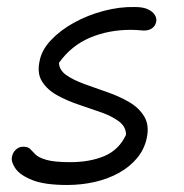

<svg xmlns="http://www.w3.org/2000/svg" viewBox="-20 -517 525 547"><path d="M171 10Q107 10 72 -4Q37 -18 24 -37Q11 -56 14 -70Q16 -82 25 -90.5Q34 -99 46 -99Q60 -99 66 -92.5Q72 -86 81 -77Q90 -68 112.5 -61.5Q135 -55 180 -55Q236 -55 277.5 -72.5Q319 -90 339 -133Q339 -156 319 -171Q299 -186 268 -197Q237 -208 204 -219Q171 -230 143 -245.5Q115 -261 100 -284.5Q85 -308 93 -344Q99 -375 125.5 -403Q152 -431 191 -452.5Q230 -474 275.5 -486Q321 -498 364 -497Q388 -497 401.5 -490.5Q415 -484 421 -474.5Q427 -465 425 -455Q423 -444 414 -437Q405 -430 390 -430Q387 -430 382 -430.5Q377 -431 369.5 -431.5Q362 -432 353 -432Q289 -432 236 -409.5Q183 -387 148 -338Q149 -317 169 -303Q189 -289 220.5 -277.5Q252 -266 285.5 -254.5Q319 -243 347.5 -226.5Q376 -210 391 -185Q406 -160 398 -123Q391 -91 370 -66Q349 -41 318 -24Q287 -7 249.5 1.5Q212 10 171 10Z"/></svg>

Font: Shantell Sans Light
Style: Italic
Weight: 300
Italic angle: -11°
Designer: Stephen Nixon, Anya Danilova, Shantell Martin
Foundry: Arrow Type
Version: Version 1.008;[ac192a2d6]